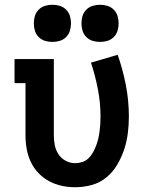

<svg xmlns="http://www.w3.org/2000/svg" viewBox="-20 -778 640 806"><path d="M296 8Q267 8 239 2Q211 -4 186 -17.5Q161 -31 141 -52Q121 -73 109 -99Q97 -125 92 -153Q87 -181 87 -210V-429H41V-530H206V-210Q206 -189 210 -168.5Q214 -148 225.5 -130.5Q237 -113 256 -103Q275 -93 295 -93Q311 -93 326 -98Q341 -103 352 -114Q363 -125 370.5 -138.5Q378 -152 383.5 -166.5Q389 -181 392.5 -196Q396 -211 398 -226.5Q400 -242 401 -257Q402 -272 402 -288Q402 -346 391 -403Q380 -460 362 -515L474 -548Q496 -485 508.5 -420Q521 -355 521 -288Q521 -253 516.5 -218Q512 -183 501 -150Q490 -117 472 -86.5Q454 -56 427 -33.5Q400 -11 365.5 -1.5Q331 8 296 8ZM400 -602Q384 -602 369 -606.5Q354 -611 342.5 -622.5Q331 -634 326.5 -649Q322 -664 322 -680Q322 -696 326.5 -711Q331 -726 342.5 -737.5Q354 -749 369 -753.5Q384 -758 400 -758Q416 -758 431 -753.5Q446 -749 457.5 -737.5Q469 -726 473.5 -711Q478 -696 478 -680Q478 -664 473.5 -649Q469 -634 457.5 -622.5Q446 -611 431 -606.5Q416 -602 400 -602ZM200 -602Q184 -602 169 -606.5Q154 -611 142.5 -622.5Q131 -634 126.5 -649Q122 -664 122 -680Q122 -696 126.5 -711Q131 -726 142.5 -737.5Q154 -749 169 -753.5Q184 -758 200 -758Q216 -758 231 -753.5Q246 -749 257.5 -737.5Q269 -726 273.5 -711Q278 -696 278 -680Q278 -664 273.5 -649Q269 -634 257.5 -622.5Q246 -611 231 -606.5Q216 -602 200 -602Z"/></svg>

Font: Iosevka Slab Extended
Style: Bold
Weight: 700
Width: 7
Monospace: yes
Designer: Belleve Invis
Foundry: Belleve Invis
Version: Version 11.1.0; ttfautohint (v1.8.3)